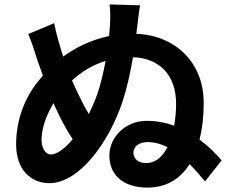

<svg xmlns="http://www.w3.org/2000/svg" viewBox="-20 -818 1040 869"><path d="M458 -542C448 -490 436 -437 420 -391C409 -360 396 -330 382 -302C366 -328 351 -357 335 -391C326 -409 316 -431 306 -454C348 -492 397 -524 458 -542ZM225 -713 108 -664C132 -605 137 -582 149 -546L174 -476L143 -438C92 -370 53 -276 53 -164C53 -49 121 11 203 11C341 11 476 -179 535 -360C555 -420 570 -490 582 -559C699 -555 777 -481 777 -348C777 -315 774 -281 768 -249C730 -263 689 -271 644 -271C541 -271 475 -191 475 -115C475 -21 543 31 647 31C735 31 797 -10 838 -75C866 -48 889 -19 908 3L983 -92C957 -123 923 -157 883 -186C896 -237 902 -293 902 -352C902 -538 771 -658 597 -665L602 -704C604 -722 608 -760 614 -794L476 -798C479 -767 480 -751 478 -708L474 -655C393 -638 324 -604 266 -562C250 -611 235 -664 225 -713ZM738 -152C716 -109 684 -80 642 -80C605 -80 584 -99 584 -128C584 -153 608 -175 648 -175C680 -175 710 -166 738 -152ZM309 -188C274 -146 238 -119 211 -119C184 -119 168 -150 168 -186C168 -238 191 -299 222 -351C233 -327 243 -305 253 -285C273 -246 291 -215 309 -188Z"/></svg>

Font: Noto Sans Mono CJK HK
Style: Bold
Weight: 700
Designer: Ryoko NISHIZUKA 西塚涼子 (kana, bopomofo & ideographs); Paul D. Hunt (Latin, Greek & Cyrillic); Sandoll Communications 산돌커뮤니
Foundry: Adobe
Version: Version 2.004;hotconv 1.0.118;makeotfexe 2.5.65603